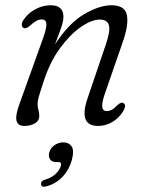

<svg xmlns="http://www.w3.org/2000/svg" viewBox="-20 -471 554 731"><path d="M70 -364.5Q63.5 -367.5 63 -376.2Q62.5 -385 69 -394.5Q86 -420.5 114.5 -435.8Q143 -451 172.5 -451Q221.5 -451 221.5 -407.5Q221.5 -391.5 214 -369Q206.5 -346.5 189.5 -302Q242.5 -383.5 300.8 -417.2Q359 -451 404 -451Q456 -451 463.2 -413.2Q470.5 -375.5 446 -307L379 -113.5Q356 -48 386.5 -48Q395.5 -48 405 -52.8Q414.5 -57.5 428 -71.5Q441.5 -83.5 449 -79Q462.5 -72 450.5 -50Q434 -22 408.2 -6.8Q382.5 8.5 353 8.5Q277.5 8.5 313.5 -97L383 -302Q401 -354.5 394.5 -375.5Q388 -396.5 360 -396.5Q328.5 -396.5 287.5 -368Q246.5 -339.5 208 -286.8Q169.5 -234 146 -160.5Q131.5 -117 127.2 -100.8Q123 -84.5 123 -75Q123 -64 126.2 -52.8Q129.5 -41.5 129.5 -28.5Q129.5 -11.5 113.2 -1.5Q97 8.5 72 8.5Q47.5 8.5 42.8 -12.2Q38 -33 56 -80.5L144 -325.5Q158 -365 156.5 -381Q155 -397 138.5 -397Q119 -397 94 -373Q79 -360 70 -364.5ZM194.5 146Q177.5 146 170.5 135.5Q163.5 125 167.5 109.5Q172 92.5 187.5 81.8Q203 71 221 71Q242 71 252.5 86Q263 101 254 136.5Q243 176.5 217.2 203Q191.5 229.5 156 238.5Q137.5 243.5 136 230Q136 217 153 212.5Q177.5 205 192.5 190.5Q207.5 176 212 159.5Q215.5 146 202.5 146Z"/></svg>

Font: Fraunces 72pt SuperSoft Light
Style: Italic
Weight: 300
Italic angle: -16°
Version: Version 1.000;[b76b70a41]